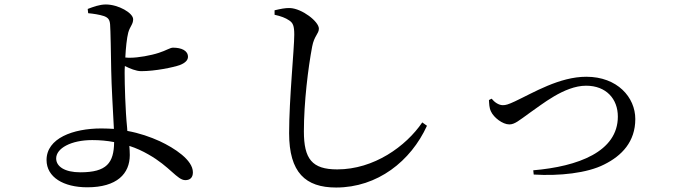

<svg xmlns="http://www.w3.org/2000/svg" viewBox="-20 -796 3040 858"><path d="M339 -26C269 -26 231 -52 231 -88C231 -133 297 -170 392 -170C427 -170 459 -167 490 -161C489 -68 457 -26 339 -26ZM548 -226C540 -303 537 -422 537 -469C537 -479 537 -490 538 -501C560 -490 588 -478 611 -478C674 -478 754 -495 783 -505C809 -515 820 -528 820 -542C820 -570 791 -583 753 -583C740 -583 722 -570 690 -560C654 -548 597 -538 562 -538C556 -538 548 -538 540 -539C542 -582 547 -627 553 -650C561 -679 575 -687 575 -710C575 -738 509 -776 453 -776C424 -776 396 -765 372 -756L374 -737C396 -735 424 -731 445 -724C463 -717 470 -709 472 -687C474 -666 476 -543 477 -481C478 -416 485 -297 489 -220C471 -221 452 -222 433 -222C306 -222 188 -178 188 -81C188 -4 264 41 370 41C503 41 560 -20 560 -103C560 -118 559 -131 558 -144C589 -134 617 -121 643 -106C739 -52 772 9 808 9C829 9 842 -2 842 -26C842 -81 760 -134 694 -165C652 -184 604 -201 549 -211Z M1272 -705C1289 -694 1295 -681 1295 -641C1295 -578 1272 -353 1272 -201C1272 -25 1345 42 1482 42C1667 42 1816 -76 1888 -234L1867 -249C1794 -142 1651 -39 1487 -39C1374 -39 1338 -86 1338 -209C1338 -339 1357 -493 1375 -588C1384 -636 1405 -645 1405 -668C1405 -700 1329 -758 1276 -760C1255 -761 1233 -756 1207 -750V-730C1235 -724 1256 -716 1272 -705Z M2165 -349C2166 -333 2166 -314 2174 -298C2186 -271 2226 -240 2256 -240C2280 -240 2299 -257 2349 -293C2398 -326 2501 -413 2599 -413C2689 -413 2741 -354 2741 -275C2741 -118 2563 -52 2363 -35L2365 -16C2479 -9 2604 -22 2680 -61C2759 -100 2819 -163 2819 -264C2819 -361 2739 -453 2600 -453C2480 -453 2364 -382 2281 -343C2251 -329 2240 -326 2227 -326C2208 -326 2189 -340 2177 -355Z"/></svg>

Font: Noto Serif SC Medium
Style: Regular
Weight: 500
Designer: Ryoko NISHIZUKA 西塚涼子 (kana & ideographs); Frank Grießhammer (Latin, Greek & Cyrillic); Wenlong ZHANG 张文龙 (bopomofo); San
Foundry: Adobe Systems Incorporated
Version: Version 1.001;PS 1.001;hotconv 16.6.54;makeotf.lib2.5.65590